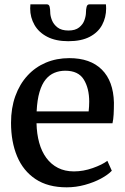

<svg xmlns="http://www.w3.org/2000/svg" viewBox="-20 -830 563 862"><path d="M279.5 11Q195 11 139.5 -26Q84 -63 56.8 -128.2Q29.5 -193.5 29.5 -278.5Q29.5 -345 48.8 -398.5Q68 -452 103 -490.2Q138 -528.5 186 -548.8Q234 -569 291 -569Q385.5 -569 437.2 -517.5Q489 -466 491.5 -369.5Q491.5 -339.5 490.2 -316.8Q489 -294 485 -276.5H144Q145 -229 156 -189.2Q167 -149.5 188.2 -120.8Q209.5 -92 240.5 -76.2Q271.5 -60.5 312 -60.5Q354 -60.5 396.5 -75.5Q439 -90.5 462 -108L482 -63.5Q464.5 -45 432.8 -28Q401 -11 361 0Q321 11 279.5 11ZM144.5 -330H378Q379 -339 379.8 -351.5Q380.5 -364 380.5 -373.5Q380.5 -434 356 -473.2Q331.5 -512.5 273 -512.5Q247 -512.5 224.5 -503.2Q202 -494 185 -473.2Q168 -452.5 157.5 -417.2Q147 -382 144.5 -330ZM190.5 -810.5Q200.5 -810.5 203 -799Q205.5 -787.5 205.5 -775.5Q205.5 -759 213 -739.8Q220.5 -720.5 238.2 -706.8Q256 -693 287.5 -693Q318 -693 335.2 -706.8Q352.5 -720.5 359.2 -739.8Q366 -759 366 -775.5Q366 -787.5 368.8 -799Q371.5 -810.5 381.5 -810.5H455.5Q456 -806.5 456.2 -801.2Q456.5 -796 456.5 -792Q456.5 -752 438.5 -718.2Q420.5 -684.5 382.8 -664.8Q345 -645 286.5 -645Q230.5 -645 192.2 -664.8Q154 -684.5 134.8 -718.2Q115.5 -752 115.5 -792Q115.5 -796.5 116 -801Q116.5 -805.5 116.5 -810.5Z"/></svg>

Font: Merriweather 20pt Medium
Style: Regular
Weight: 500
Version: Version 2.100